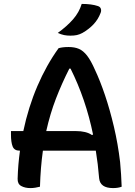

<svg xmlns="http://www.w3.org/2000/svg" viewBox="-20 -950 690 980"><path d="M184 3Q172 6 160 8Q148 10 135 10Q108 10 88.5 -0.5Q69 -11 70 -38Q72 -110 82 -181H80Q53 -181 44.5 -202.5Q36 -224 36 -263V-281H99Q125 -404 171 -511Q217 -618 279 -704Q299 -710 330 -710Q361 -710 383 -700.5Q405 -691 424.5 -666Q444 -641 465 -593Q491 -538 516 -464Q541 -390 561.5 -303Q582 -216 593 -123Q596 -92 598 -59.5Q600 -27 601 3Q583 10 557 10Q491 10 486 -40Q480 -114 469 -181H199Q187 -96 184 3ZM367 -281Q420 -281 449 -261L455 -263Q418 -444 340 -600H334Q295 -523 265.5 -446.5Q236 -370 216 -281ZM397 -930Q448 -930 480 -919Q492 -915 495 -904.5Q498 -894 493 -883Q481 -851 457.5 -826Q434 -801 401 -782Q386 -774 372 -771Q358 -768 339 -768Q322 -768 307 -771Q292 -774 275 -782Q322 -816 353 -851.5Q384 -887 397 -930Z"/></svg>

Font: Recursive Sn Csl St Med
Style: Regular
Weight: 500
Version: Version 1.079;hotconv 1.0.112;makeotfexe 2.5.65598; ttfautoh